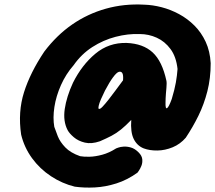

<svg xmlns="http://www.w3.org/2000/svg" viewBox="-20 -690 967 863"><path d="M316 149Q259 135 209 102Q159 69 124 21Q89 -27 75 -85Q60 -187 88 -275.5Q116 -364 179 -458Q235 -532 304.5 -580Q374 -628 456 -651Q538 -674 628 -669Q666 -668 706.5 -657.5Q747 -647 785 -626.5Q823 -606 854 -575Q885 -544 904.5 -502Q924 -460 927 -406Q927 -338 912 -279.5Q897 -221 872 -170Q847 -119 815 -71Q790 -42 756 -28Q722 -14 687.5 -13.5Q653 -13 626 -23Q596 -35 581 -65.5Q566 -96 570 -151Q545 -125 524 -108Q503 -91 481 -79.5Q459 -68 429 -55Q391 -42 361.5 -49Q332 -56 312 -73Q292 -90 284 -105Q263 -145 271 -200Q279 -255 308 -318Q348 -398 408.5 -448.5Q469 -499 549 -497Q623 -494 666 -454.5Q709 -415 728 -327Q729 -323 729 -314Q729 -305 728 -294.5Q727 -284 726 -272Q725 -260 724.5 -249Q724 -238 724 -230Q723 -199 731 -204Q739 -209 752 -245Q765 -288 770.5 -319.5Q776 -351 778 -380Q772 -435 746.5 -469.5Q721 -504 684.5 -520.5Q648 -537 608 -537Q555 -539 499.5 -524.5Q444 -510 395 -478.5Q346 -447 311 -397Q276 -357 254 -307.5Q232 -258 224.5 -209Q217 -160 224 -120Q230 -102 240 -77Q250 -52 273.5 -27.5Q297 -3 340 12Q356 15 382 14.5Q408 14 439.5 5.5Q471 -3 502 -23Q502 -23 511.5 -26.5Q521 -30 536 -31Q551 -32 568.5 -27Q586 -22 603 -5Q618 10 619.5 26Q621 42 615.5 55.5Q610 69 604 77.5Q598 86 598 86Q552 119 503 134.5Q454 150 406.5 152.5Q359 155 316 149ZM424 -201Q429 -198 440.5 -210Q452 -222 467 -241Q482 -261 498.5 -282.5Q515 -304 533 -329Q535 -352 530 -361Q525 -370 514 -367Q504 -364 488 -342.5Q472 -321 452 -283Q442 -263 434 -244.5Q426 -226 423.5 -214Q421 -202 424 -201Z"/></svg>

Font: Sour Gummy Black
Style: Italic
Weight: 900
Italic angle: -11.3°
Designer: Stefie Justprince
Foundry: Eifetstype
Version: Version 1.000